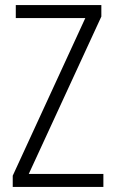

<svg xmlns="http://www.w3.org/2000/svg" viewBox="-20 -734 452 754"><path d="M386 0H30V-44L315 -663H42V-714H378V-669L93 -51H386Z"/></svg>

Font: Noto Sans Lao UI Cond Light
Style: Regular
Weight: 300
Width: 3
Designer: Monotype Design Team
Foundry: Monotype Imaging Inc.
Version: Version 2.000; ttfautohint (v1.8.4.7-5d5b)